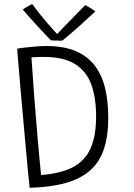

<svg xmlns="http://www.w3.org/2000/svg" viewBox="-20 -882 639 916"><path d="M121.5 14Q118.5 -12 114 -59.2Q109.5 -106.5 104 -166.2Q98.5 -226 92.8 -290.5Q87 -355 81.5 -416.8Q76 -478.5 71.8 -529.2Q67.5 -580 64.8 -612.2Q62 -644.5 62 -649.5Q73 -652 97.8 -655Q122.5 -658 151 -660.2Q179.5 -662.5 200 -662.5Q287 -662.5 344.5 -636.8Q402 -611 435.2 -565Q468.5 -519 482.5 -456.5Q496.5 -394 496.5 -320.5Q496.5 -233 475.8 -171Q455 -109 410.2 -69.2Q365.5 -29.5 294 -9.2Q222.5 11 121.5 14ZM176 -47Q273 -54.5 330.5 -86Q388 -117.5 413.2 -176.8Q438.5 -236 438.5 -325.5Q438.5 -414.5 415.8 -478.2Q393 -542 338.2 -576.2Q283.5 -610.5 188 -610.5Q174.5 -610.5 159.8 -610Q145 -609.5 130 -608.5Q136 -519.5 143.2 -422.8Q150.5 -326 158.8 -230.2Q167 -134.5 176 -47ZM387 -858Q392.5 -855 399.5 -850.8Q406.5 -846.5 413.5 -842.2Q420.5 -838 426.2 -834Q432 -830 435 -827.5Q392 -787.5 360 -759Q328 -730.5 307.2 -713Q286.5 -695.5 277 -688Q268.5 -688 258.5 -688.2Q248.5 -688.5 239 -688.8Q229.5 -689 222.5 -689.5Q190.5 -723 157.2 -759Q124 -795 88.5 -836.5Q95 -841 102.2 -845.5Q109.5 -850 117.5 -854.5Q125.5 -859 133.5 -862.5Q148 -842.5 167 -818.8Q186 -795 204.8 -773.2Q223.5 -751.5 237.5 -735.8Q251.5 -720 256 -716.5H250Q263 -730.5 287.5 -756.2Q312 -782 339.2 -809.5Q366.5 -837 387 -858Z"/></svg>

Font: Grandstander Thin ExtraLight
Style: Regular
Weight: 250
Version: Version 1.200